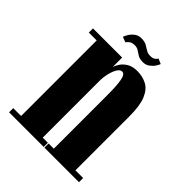

<svg xmlns="http://www.w3.org/2000/svg" viewBox="-187 -746 847 847"><g transform="rotate(45 237.0 -322.0)"><path d="M16 0V-26H65V-497.5H16V-523.5H198V-465Q201 -475.5 210.5 -490.5Q220 -505.5 238.8 -517.2Q257.5 -529 287.5 -529Q320.5 -529 347 -515.2Q373.5 -501.5 388.8 -465.5Q404 -429.5 404 -362V-26H452V0H236.5V-26H269V-359.5Q269 -420.5 263.2 -450.2Q257.5 -480 242 -480Q225.5 -480 213.8 -452Q202 -424 200 -387V-26H232V0ZM276.5 -573.5Q257 -573.5 245.2 -580.5Q233.5 -587.5 223.5 -594.5Q213.5 -601.5 199.5 -601.5Q181.5 -601.5 172 -593.5Q162.5 -585.5 160.5 -581L135.5 -590.5Q138 -599 145.8 -611.5Q153.5 -624 166.5 -634Q179.5 -644 198 -644Q218.5 -644 231 -637Q243.5 -630 254 -623Q264.5 -616 280 -616Q297 -616 304.8 -622.5Q312.5 -629 314.5 -634L338.5 -623.5Q337 -617.5 329.2 -605.5Q321.5 -593.5 308.2 -583.5Q295 -573.5 276.5 -573.5Z"/></g></svg>

Font: Imbue 50pt ExtraBold
Style: Regular
Weight: 800
Designer: Tyler Finck
Foundry: Etcetera Type Company
Version: Version 1.102; ttfautohint (v1.8.3)